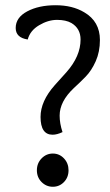

<svg xmlns="http://www.w3.org/2000/svg" viewBox="-20 -704 422 734"><path d="M219 -199Q198 -189 181 -189Q135 -189 135 -257Q135 -317 189 -378Q211 -403 234 -428Q288 -489 288 -553Q288 -595 253 -616Q232 -628 198 -628Q164 -628 129.5 -607.5Q95 -587 86 -553Q40 -560 40 -597Q40 -637 84 -660.5Q128 -684 192.5 -684Q257 -684 302 -657Q362 -622 362 -551Q362 -506 346 -470Q330 -434 307.5 -411Q285 -388 262 -367Q208 -316 208 -262Q208 -232 219 -199ZM224.5 -8Q207 10 182 10Q157 10 139 -8Q121 -26 121 -53Q121 -80 139 -98.5Q157 -117 182 -117Q207 -117 224.5 -98.5Q242 -80 242 -53Q242 -26 224.5 -8Z"/></svg>

Font: Overlock
Style: Regular
Weight: 400
Designer: Dario Muhafara
Foundry: Dario Manuel Muhafara
Version: Version 1.001